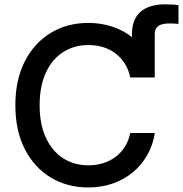

<svg xmlns="http://www.w3.org/2000/svg" viewBox="-20 -842 832 873"><path d="M580.1 -489.7V-688.5Q580.1 -753.9 618.7 -788.1Q657.2 -822.3 731.9 -822.3Q750.5 -822.3 765.9 -821.3Q781.2 -820.3 791.5 -818.4V-733.4Q782.7 -734.4 771.5 -734.9Q760.3 -735.4 751.5 -735.4Q715.8 -735.4 699.7 -723.9Q683.6 -712.4 683.6 -687.5V-489.7ZM381.3 10.3Q285.2 10.3 210.2 -35.2Q135.3 -80.6 92.5 -164.6Q49.8 -248.5 49.8 -363.3Q49.8 -478.5 92.5 -562.5Q135.3 -646.5 210.2 -692.1Q285.2 -737.8 381.3 -737.8Q439.5 -737.8 490.5 -720.9Q541.5 -704.1 581.5 -671.9Q621.6 -639.6 647.9 -593.8Q674.3 -547.9 683.6 -489.7H572.3Q564.9 -525.4 547.6 -552.7Q530.3 -580.1 505.1 -599.1Q480 -618.2 448.7 -627.7Q417.5 -637.2 382.3 -637.2Q316.9 -637.2 266.6 -604.7Q216.3 -572.3 188.2 -511Q160.2 -449.7 160.2 -363.3Q160.2 -277.3 188.5 -216.1Q216.8 -154.8 266.8 -122.6Q316.9 -90.3 382.3 -90.3Q417.5 -90.3 448.5 -99.9Q479.5 -109.4 504.9 -128.2Q530.3 -147 547.6 -174.6Q564.9 -202.1 572.3 -237.3H684.1Q675.3 -182.1 649.4 -136.7Q623.5 -91.3 583.7 -58.3Q543.9 -25.4 492.7 -7.6Q441.4 10.3 381.3 10.3Z"/></svg>

Font: Inter 20pt Medium
Style: Regular
Weight: 500
Version: Version 4.001;git-66647c0bb